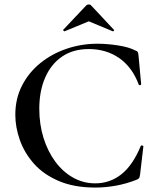

<svg xmlns="http://www.w3.org/2000/svg" viewBox="-20 -833 709 865"><path d="M419 -636Q462 -636 511 -628.5Q560 -621 589 -606Q598 -603 600.5 -598.5Q603 -594 604 -583L616 -453Q616 -451 611.5 -449.5Q607 -448 605 -452Q576 -530 517.5 -571Q459 -612 380 -612Q309 -612 259.5 -578Q210 -544 183.5 -483.5Q157 -423 157 -343Q157 -273 176 -212Q195 -151 229 -105Q263 -59 309 -33Q355 -7 409 -7Q475 -7 526.5 -47.5Q578 -88 614 -175Q616 -179 621 -177.5Q626 -176 626 -174L611 -46Q609 -34 606.5 -30.5Q604 -27 595 -23Q549 -5 502 3.5Q455 12 410 12Q314 12 245 -17.5Q176 -47 133 -95.5Q90 -144 69.5 -202Q49 -260 49 -316Q49 -389 79.5 -448Q110 -507 162 -549Q214 -591 280.5 -613.5Q347 -636 419 -636ZM265 -699 368 -808Q373 -813 380 -813Q387 -813 391 -808L493 -699Q496 -698 493 -694.5Q490 -691 488 -692L380 -737L271 -692Q270 -691 266.5 -694.5Q263 -698 265 -699Z"/></svg>

Font: Cormorant Light SemiBold
Style: Regular
Weight: 600
Version: Version 4.000